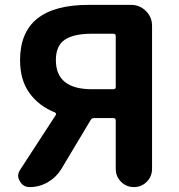

<svg xmlns="http://www.w3.org/2000/svg" viewBox="-20 -760 728 780"><path d="M440.4 -397.5Q450.2 -397.5 450.2 -407.2V-613.3Q450.2 -623 440.4 -623H353.5Q279.3 -623 243.2 -598.6Q207 -574.2 207 -515.6Q207 -397.5 353.5 -397.5ZM339.8 -740.2H512.7Q547.9 -740.2 572.8 -715.3Q597.7 -690.4 597.7 -655.3V-74.2Q597.7 -43 576.2 -21.5Q554.7 0 523.9 0Q493.2 0 471.7 -21.5Q450.2 -43 450.2 -74.2V-270.5Q450.2 -280.3 440.4 -280.3H362.3Q352.5 -280.3 347.7 -271.5L228.5 -72.3Q208 -39.1 173.8 -19.5Q139.6 0 100.6 0Q73.2 0 60.5 -24.4Q53.7 -35.2 53.7 -45.9Q53.7 -58.6 62.5 -71.3L206.1 -292Q210.9 -299.8 202.1 -303.7Q136.7 -330.1 99.1 -382.8Q61.5 -435.5 61.5 -515.6Q61.5 -740.2 339.8 -740.2Z"/></svg>

Font: Gen Jyuu GothicX Bold
Style: Bold
Weight: 700
Designer: Ryoko NISHIZUKA (kana &amp; ideographs); Paul D. Hunt (Latin, Greek &amp; Cyrillic); Wenlong ZHANG (bopomofo); Sandoll C
Version: Version 1.058.20140828